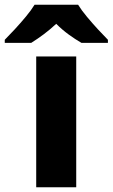

<svg xmlns="http://www.w3.org/2000/svg" viewBox="-79 -786 473 806"><path d="M241 0H73V-549H241ZM249 -766Q263 -743 286 -715.5Q309 -688 332.5 -662.5Q356 -637 374 -619V-606H263Q237 -621 209.5 -641Q182 -661 157 -686Q130 -661 104.5 -642Q79 -623 52 -606H-59V-619Q-40 -638 -16.5 -663.5Q7 -689 29.5 -716Q52 -743 66 -766Z"/></svg>

Font: Noto Sans Sinhala ExtraBold
Style: Regular
Weight: 800
Designer: Jelle Bosma - Monotype Design Team
Foundry: Monotype Imaging Inc.
Version: Version 2.006; ttfautohint (v1.8.4.7-5d5b)